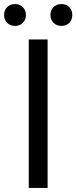

<svg xmlns="http://www.w3.org/2000/svg" viewBox="-42 -928 377 948"><path d="M100 0H193V-733H100ZM32 -800C63 -800 86 -822 86 -854C86 -886 63 -908 32 -908C1 -908 -22 -886 -22 -854C-22 -822 1 -800 32 -800ZM261 -800C293 -800 315 -822 315 -854C315 -886 293 -908 261 -908C230 -908 207 -886 207 -854C207 -822 230 -800 261 -800Z"/></svg>

Font: Source Han Sans KR Regular
Style: Regular
Weight: 400
Designer: Ryoko NISHIZUKA (kana & ideographs); Paul D. Hunt (Latin, Greek & Cyrillic); Wenlong ZHANG (bopomofo); Sandoll Communica
Foundry: Adobe Systems Incorporated
Version: Version 1.004;PS 1.004;hotconv 1.0.82;makeotf.lib2.5.63406